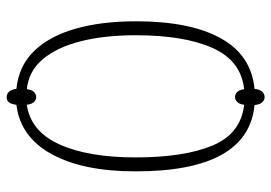

<svg xmlns="http://www.w3.org/2000/svg" viewBox="-142 -654 834 591"><g transform="rotate(90 275.5 -358.0)"><path d="M279 39Q257 39 253 9Q183 2 137 -45Q91 -92 68 -172.5Q45 -253 45 -359Q45 -525 97 -619.5Q149 -714 253 -724Q255 -741 262 -748Q269 -755 279 -755Q287 -755 294 -748Q301 -741 303 -724Q507 -704 507 -358Q507 -196 454 -99.5Q401 -3 302 9Q299 39 279 39ZM254 -23Q256 -39 263 -45.5Q270 -52 279 -52Q286 -52 293 -45.5Q300 -39 302 -23Q384 -35 424 -123.5Q464 -212 464 -358Q464 -507 427.5 -594.5Q391 -682 302 -692Q300 -677 293 -670.5Q286 -664 279 -664Q258 -664 254 -692Q167 -683 127.5 -595.5Q88 -508 88 -358Q88 -262 106.5 -189Q125 -116 161.5 -72.5Q198 -29 254 -23Z"/></g></svg>

Font: Noto Serif ExtraCondensed ExtraLight
Style: Regular
Weight: 200
Width: 2
Designer: Monotype Design Team
Foundry: Monotype Imaging Inc.
Version: Version 2.015